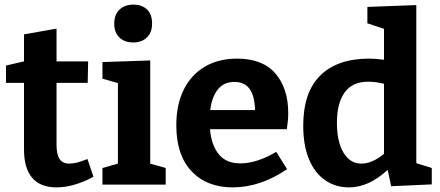

<svg xmlns="http://www.w3.org/2000/svg" viewBox="-20 -800 1906 832"><path d="M385 -34Q300 12 224 12Q155 12 119.5 -29.5Q84 -71 84 -153V-441H6V-516L84 -534V-651L225 -676V-534H362L360 -441H225V-172Q225 -130 238.5 -110.5Q252 -91 281 -91Q311 -91 359 -111Z M631 -538V-91L698 -72V0H424V-72L491 -91V-440L424 -459V-531ZM475 -697Q475 -737 498 -758.5Q521 -780 558 -780Q595 -780 617 -759Q639 -738 639 -698Q639 -659 616.5 -637.5Q594 -616 557 -616Q520 -616 497.5 -637.5Q475 -659 475 -697Z M1177 -142 1224 -67Q1108 12 988 12Q876 12 810 -58Q744 -128 744 -257Q744 -346 776 -411Q808 -476 867.5 -511Q927 -546 1007 -546Q1118 -546 1173.5 -481.5Q1229 -417 1229 -310Q1229 -279 1223 -240H890Q896 -171 928 -131.5Q960 -92 1021 -92Q1093 -92 1177 -142ZM891 -323H1085Q1083 -445 996 -445Q950 -445 924 -412.5Q898 -380 891 -323Z M1784 -93 1851 -72V-1L1675 7L1660 -64Q1578 12 1492 12Q1434 12 1389 -19Q1344 -50 1319 -110Q1294 -170 1294 -255Q1294 -400 1368 -473Q1442 -546 1580 -546Q1607 -546 1644 -541V-675L1572 -699V-770L1784 -778ZM1546 -91Q1592 -91 1644 -133V-437Q1606 -446 1576 -446Q1507 -446 1473.5 -399.5Q1440 -353 1440 -268Q1440 -186 1468.5 -138.5Q1497 -91 1546 -91Z"/></svg>

Font: Bitter Pro
Style: Bold
Weight: 700
Designer: Sol Matas, and Bitter project Authors
Foundry: Sol Matas
Version: Version 1.010